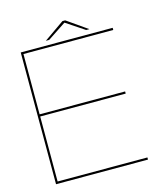

<svg xmlns="http://www.w3.org/2000/svg" viewBox="-114 -861 830 950"><g transform="rotate(-15 301.0 -386.0)"><path d="M55 0H526V-11H66V-344H504V-355H66V-664H526V-675H55ZM190 -698.5H207L302 -761.5L396.5 -698.5H413L308.5 -771.5H294.5Z"/></g></svg>

Font: Anybody SemiExpanded Thin
Style: Regular
Weight: 250
Width: 6
Version: Version 1.113;gftools[0.9.25]